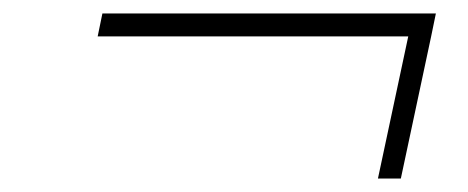

<svg xmlns="http://www.w3.org/2000/svg" viewBox="-20 -550 695 285"><path d="M125 -496 132 -530H627L620 -496L575 -285H541L586 -496Z"/></svg>

Font: Be Vietnam Pro Thin
Style: Italic
Weight: 100
Italic angle: -12°
Designer: Lam Bao, Tony Le, Vietanh Nguyen
Foundry: Yellow Type Foundry
Version: Version 1.002; ttfautohint (v1.8.3)